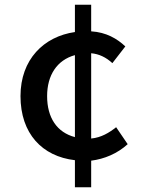

<svg xmlns="http://www.w3.org/2000/svg" viewBox="-20 -755 610 815"><path d="M473 -215C444 -192 410 -171 367 -167V-529C400 -526 430 -512 457 -487L512 -558C477 -591 431 -618 367 -622V-735H298V-619C166 -600 67 -503 67 -347C67 -188 159 -91 298 -75V40H367V-73C423 -80 478 -103 522 -143ZM298 -173C222 -193 180 -255 180 -347C180 -436 222 -500 298 -521Z"/></svg>

Font: Spoqa Han Sans Neo Medium
Style: Regular
Weight: 500
Designer: [Spoqa Han Sans Neo] Dong-huui Kim  Younghwa Kang  Yujin Lee  [Noto Sans] Ryoko NISHIZUKA  (kana & ideographs); Paul D. 
Foundry: Spoqa (http://www.spoqa-han-sans.com)
Version: Version 1.000